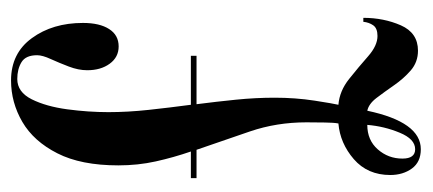

<svg xmlns="http://www.w3.org/2000/svg" viewBox="-232 -518 764 339"><g transform="rotate(-90 149.5 -349.0)"><path d="M55 12.5Q32.5 12.5 21 -3.2Q9.5 -19 9.5 -41.5Q9.5 -81.5 37.5 -105.8Q65.5 -130 100.5 -133Q102 -141 102.2 -156.8Q102.5 -172.5 102.5 -189.5Q102.5 -242 86.5 -289Q70.5 -336 54 -383.5H4V-393.5H51Q40.5 -424 33.5 -455.5Q26.5 -487 26.5 -521.5Q26.5 -587.5 47.8 -629.2Q69 -671 103.2 -691Q137.5 -711 176.5 -711Q224.5 -711 251.2 -674.2Q278 -637.5 278 -584Q278 -554.5 267.2 -537.8Q256.5 -521 236.5 -521Q217.5 -521 206 -536.8Q194.5 -552.5 194.5 -576.5Q194.5 -592 201 -609Q207.5 -626 214.2 -640.8Q221 -655.5 221 -665Q221 -685 208.8 -692.5Q196.5 -700 179 -700Q156 -700 143.2 -674.5Q130.5 -649 125.5 -611.8Q120.5 -574.5 120.5 -539Q120.5 -505 124.5 -468Q128.5 -431 133.5 -393.5H220V-383.5H134.5Q139 -348.5 142.5 -313.8Q146 -279 146 -245.5Q146 -209 140.8 -175Q135.5 -141 133.5 -133Q158 -131 179.2 -114Q200.5 -97 219.2 -80.5Q238 -64 255 -64Q268.5 -64 273.8 -71.5Q279 -79 280 -89H287Q287 -53 273.8 -22.8Q260.5 7.5 229 7.5Q209 7.5 194.2 -5.2Q179.5 -18 167.8 -35Q156 -52 145.5 -65.8Q135 -79.5 123 -82Q103 12.5 55 12.5ZM55 2.5Q73 2.5 84.2 -24.8Q95.5 -52 98 -82Q71 -82 54.8 -63.5Q38.5 -45 38.5 -20Q38.5 2.5 55 2.5Z"/></g></svg>

Font: Imbue 100pt SemiBold
Style: Regular
Weight: 600
Designer: Tyler Finck
Foundry: Etcetera Type Company
Version: Version 1.102; ttfautohint (v1.8.3)